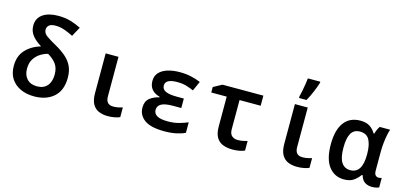

<svg xmlns="http://www.w3.org/2000/svg" viewBox="-68 -1278 3736 1764"><g transform="rotate(15 1800.0 -395.5)"><path d="M298 10Q224 10 167 -16.5Q110 -43 78 -92.5Q46 -142 46 -213Q46 -307 99 -365Q152 -423 242 -451Q188 -483 155.5 -523Q123 -563 123 -617Q123 -687 177 -725Q231 -763 325 -763Q390 -763 443 -747Q496 -731 541 -708L492 -618Q453 -638 410 -653.5Q367 -669 324 -669Q279 -669 260.5 -652Q242 -635 242 -611Q242 -576 277 -551.5Q312 -527 375 -492Q433 -459 473 -423Q513 -387 533.5 -342Q554 -297 554 -235Q554 -115 484 -52.5Q414 10 298 10ZM299 -86Q362 -86 396 -125Q430 -164 430 -233Q430 -296 400.5 -334.5Q371 -373 322 -401Q288 -393 253 -371.5Q218 -350 194 -313Q170 -276 170 -219Q170 -159 204 -122.5Q238 -86 299 -86Z M1000 10Q952 10 914 -5.5Q876 -21 854 -59Q832 -97 832 -165V-542H954V-165Q954 -88 1024 -88Q1048 -88 1071 -92.5Q1094 -97 1113 -103V-11Q1094 -2 1063.5 4Q1033 10 1000 10Z M1536 10Q1406 10 1346.5 -34Q1287 -78 1287 -149Q1287 -209 1323.5 -238.5Q1360 -268 1414 -280V-285Q1365 -298 1338.5 -329Q1312 -360 1312 -409Q1312 -458 1341.5 -489.5Q1371 -521 1421.5 -536.5Q1472 -552 1536 -552Q1593 -552 1643.5 -541Q1694 -530 1735 -512L1694 -421Q1660 -436 1623 -447Q1586 -458 1538 -458Q1424 -458 1424 -396Q1424 -359 1460 -343Q1496 -327 1566 -327H1633V-237H1555Q1478 -237 1443.5 -217.5Q1409 -198 1409 -160Q1409 -86 1544 -86Q1603 -86 1651 -99.5Q1699 -113 1733 -128V-28Q1699 -11 1649.5 -0.5Q1600 10 1536 10Z M2185 10Q2136 10 2096 -4.5Q2056 -19 2032.5 -57Q2009 -95 2009 -164V-446H1862V-498L1943 -542H2332V-446H2131V-168Q2131 -125 2153 -106Q2175 -87 2210 -87Q2233 -87 2256.5 -91.5Q2280 -96 2300 -102V-11Q2281 -2 2250.5 4Q2220 10 2185 10Z M2800 10Q2752 10 2714 -5.5Q2676 -21 2654 -59Q2632 -97 2632 -165V-542H2754V-165Q2754 -88 2824 -88Q2848 -88 2871 -92.5Q2894 -97 2913 -103V-11Q2894 -2 2863.5 4Q2833 10 2800 10ZM2654 -621Q2660 -645 2666.5 -677Q2673 -709 2678 -742Q2683 -775 2686 -801H2804V-790Q2793 -754 2771.5 -702Q2750 -650 2725 -606H2654Z M3244 10Q3154 10 3100 -60.5Q3046 -131 3046 -271Q3046 -407 3099.5 -479Q3153 -551 3254 -551Q3307 -551 3341 -530.5Q3375 -510 3400 -469H3407Q3411 -486 3419.5 -506Q3428 -526 3439 -541H3538Q3530 -519 3523 -484Q3516 -449 3511.5 -407.5Q3507 -366 3507 -325V-145Q3507 -113 3519 -100.5Q3531 -88 3548 -88Q3555 -88 3564.5 -89.5Q3574 -91 3578 -93V-3Q3571 1 3552.5 5.5Q3534 10 3511 10Q3474 10 3445 -7.5Q3416 -25 3402 -72H3394Q3372 -40 3337.5 -15Q3303 10 3244 10ZM3279 -87Q3392 -87 3392 -264V-270Q3392 -356 3366 -404.5Q3340 -453 3277 -453Q3218 -453 3192 -407.5Q3166 -362 3166 -273Q3166 -174 3195.5 -130.5Q3225 -87 3279 -87Z"/></g></svg>

Font: Noto Sans Mono SemiBold
Style: Regular
Weight: 600
Designer: Monotype Design Team
Foundry: Monotype Imaging Inc.
Version: Version 2.014; ttfautohint (v1.8.4.7-5d5b)